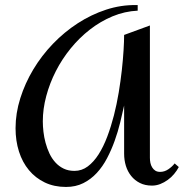

<svg xmlns="http://www.w3.org/2000/svg" viewBox="-20 -722 721 753"><path d="M681.2 -66.9Q673.8 -52.7 662.8 -39.6Q651.9 -26.4 637.9 -16.4Q624 -6.3 608.4 -0.2Q592.8 5.9 576.2 5.9Q548.8 5.9 528.6 -4.4Q508.3 -14.6 494.4 -32Q480.5 -49.3 473.6 -71.8Q466.8 -94.2 466.8 -119.1V-308.1Q460 -276.9 451.2 -241Q442.4 -205.1 429.7 -169.7Q417 -134.3 399.9 -101.6Q382.8 -68.8 359.6 -43.7Q336.4 -18.6 306.6 -3.7Q276.9 11.2 238.8 11.2Q192.4 11.2 155.8 -6.3Q119.1 -23.9 93.5 -54.7Q67.9 -85.4 54.4 -127.7Q41 -169.9 41 -219.2Q41 -277.8 59.6 -336.7Q78.1 -395.5 110.6 -449.7Q143.1 -503.9 187.7 -550.3Q232.4 -596.7 285.2 -630.9Q337.9 -665 396.2 -684.1Q454.6 -703.1 514.2 -702.1H520V-680.2Q468.8 -677.7 421.4 -658Q374 -638.2 332.8 -606.2Q291.5 -574.2 257.3 -532.2Q223.1 -490.2 199 -442.9Q174.8 -395.5 161.4 -345.2Q147.9 -294.9 147.9 -246.1Q147.9 -227.1 150.4 -205.3Q152.8 -183.6 158.7 -161.9Q164.6 -140.1 173.8 -120.4Q183.1 -100.6 197 -85.2Q210.9 -69.8 229.5 -60.8Q248 -51.8 272 -51.8Q300.8 -51.8 324.2 -69.3Q347.7 -86.9 366.7 -116.7Q385.7 -146.5 400.6 -186Q415.5 -225.6 426.8 -269.5Q438 -313.5 445.6 -359.1Q453.1 -404.8 457.8 -446.8Q462.4 -488.8 464.6 -524.7Q466.8 -560.5 466.8 -585L567.9 -622.1V-103Q567.9 -93.3 569.8 -83.5Q571.8 -73.7 576.7 -65.7Q581.5 -57.6 589.1 -52.7Q596.7 -47.9 607.9 -47.9Q625 -47.9 640.1 -58.1Q655.3 -68.4 665 -81.1Z"/></svg>

Font: Redressed
Style: Regular
Weight: 400
Designer: Astigmatic (AOETI)
Foundry: Astigmatic (AOETI)
Version: Version 1.001